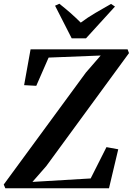

<svg xmlns="http://www.w3.org/2000/svg" viewBox="-36 -1007 710 1027"><path d="M-7.5 0 -16 -20 423.5 -619 502.5 -710 224 -699 158 -548 93 -551.5 127.5 -743H646.5L654 -723L211.5 -118.5L137.5 -34L449 -52.5L533.5 -220L596.5 -208.5L547 0ZM347.5 -802 258.5 -976.5 281.5 -987Q312 -963 341 -937.5Q370 -912 396 -886Q432 -913 473.5 -937.5Q515 -962 558 -986L579 -972L424 -802Z"/></svg>

Font: Merriweather 120pt SemiBold
Style: Italic
Weight: 600
Italic angle: -7.8°
Version: Version 2.101